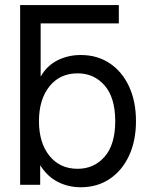

<svg xmlns="http://www.w3.org/2000/svg" viewBox="-20 -748 605 777"><path d="M306.6 9.8Q256.3 9.8 213.9 -12Q171.4 -33.7 143.6 -78.1H142.6V0H61.5V-727.5H460.9V-653.3H144.5V-439.5H145.5Q170.4 -482.9 213.4 -504.2Q256.3 -525.4 306.6 -525.4Q374 -525.4 424.3 -491.7Q474.6 -458 502.4 -397.7Q530.3 -337.4 530.3 -257.8Q530.3 -178.7 502.4 -118.4Q474.6 -58.1 424.3 -24.2Q374 9.8 306.6 9.8ZM293.9 -64.9Q360.8 -64.9 403.6 -114Q446.3 -163.1 446.3 -257.8Q446.3 -352.5 403.6 -401.9Q360.8 -451.2 293.9 -451.2Q222.2 -451.2 179.9 -398.2Q137.7 -345.2 137.7 -257.8Q137.7 -170.4 179.9 -117.7Q222.2 -64.9 293.9 -64.9Z"/></svg>

Font: Inter Display
Style: Regular
Weight: 400
Designer: Rasmus Andersson
Foundry: rsms
Version: Version 4.001;git-9221beed3